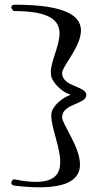

<svg xmlns="http://www.w3.org/2000/svg" viewBox="-20 -691 396 816"><path d="M147 105C281 105 320 62 320 8C320 -67 244 -163 244 -193C245 -252 347 -247 347 -287C347 -326 245 -321 244 -380C244 -410 324 -492 324 -561C324 -621 265 -671 43 -671C32 -671 28 -666 28 -661C28 -653 36 -644 41 -644C195 -644 233 -602 233 -549C233 -496 196 -431 196 -384C196 -376 197 -369 199 -362C208 -337 241 -301 280 -288C240 -274 203 -238 199 -211C198 -207 198 -203 198 -199C198 -148 236 -65 236 -2C236 46 213 82 133 82C108 82 78 79 41 71H40C35 71 28 79 28 86C28 92 32 97 43 98C83 103 117 105 147 105Z"/></svg>

Font: Style Script
Style: Regular
Weight: 400
Designer: Robert E. Leuschke
Foundry: Robert E. Leuschke
Version: Version 1.010